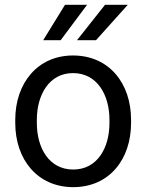

<svg xmlns="http://www.w3.org/2000/svg" viewBox="-20 -769 609 799"><path d="M43.5 -257.3C43.5 -105 136.2 9.8 284.7 9.8C434.1 9.8 525.4 -105 525.4 -257.3V-270.5C525.4 -423.3 433.1 -538.1 283.7 -538.1C136.7 -538.1 43.5 -423.3 43.5 -270.5ZM133.3 -270.5C133.3 -373.5 184.1 -464.8 283.7 -464.8C384.8 -464.8 435.5 -373.5 435.5 -270.5V-257.3C435.5 -153.3 384.8 -63.5 284.7 -63.5C184.1 -63.5 133.3 -153.3 133.3 -257.3ZM159.7 -601.6H232.4L342.3 -749H250.5ZM300.3 -601.6H379.4L511.7 -749H417Z"/></svg>

Font: Bert Sans
Style: Regular
Weight: 400
Designer: Christian Robertson (Google), Cristiano Sobral
Foundry: Google, Cristiano Sobral
Version: Version 3.101